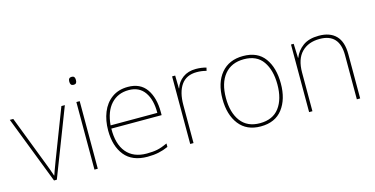

<svg xmlns="http://www.w3.org/2000/svg" viewBox="-73 -1080 2827 1449"><g transform="rotate(-15 1340.0 -355.5)"><path d="M0 -528H27L177 -138Q196 -90 214 -36H216Q225 -61 227 -68L253 -138L403 -528H430L226 0H204Z M560 -690Q560 -675 554.5 -667Q549 -659 533 -659Q508 -659 508 -690Q508 -721 533 -721Q549 -721 554.5 -713Q560 -705 560 -690ZM546 0H520V-528H546Z M1116 -291V-266H723Q721 -145 775.5 -80Q830 -15 933 -15Q982 -15 1016 -22Q1050 -29 1096 -50V-23Q1058 -6 1019.5 2Q981 10 933 10Q814 10 755 -63Q696 -136 696 -259Q696 -336 721.5 -399.5Q747 -463 798.5 -500.5Q850 -538 924 -538Q1021 -538 1068.5 -470Q1116 -402 1116 -291ZM724 -291H1089Q1090 -393 1048 -453Q1006 -513 924 -513Q839 -513 786 -455.5Q733 -398 724 -291Z M1536 -525 1530 -501Q1494 -511 1455 -511Q1374 -511 1334 -454.5Q1294 -398 1294 -297V0H1268V-528H1292L1294 -427H1296Q1311 -475 1352.5 -505.5Q1394 -536 1455 -536Q1498 -536 1536 -525Z M1818 10Q1708 10 1649.5 -65.5Q1591 -141 1591 -264Q1591 -391 1652.5 -464.5Q1714 -538 1824 -538Q1937 -538 1992 -462.5Q2047 -387 2047 -264Q2047 -142 1989 -66Q1931 10 1818 10ZM1818 -15Q1919 -15 1969.5 -82.5Q2020 -150 2020 -264Q2020 -376 1972 -444.5Q1924 -513 1824 -513Q1726 -513 1672 -447.5Q1618 -382 1618 -264Q1618 -150 1669 -82.5Q1720 -15 1818 -15Z M2596 -346V0H2570V-345Q2570 -513 2416 -513Q2327 -513 2275 -460Q2223 -407 2223 -302V0H2197V-528H2218L2222 -417H2224Q2244 -469 2291 -503.5Q2338 -538 2416 -538Q2503 -538 2549.5 -490.5Q2596 -443 2596 -346Z"/></g></svg>

Font: Noto Sans UI Thin
Style: Regular
Weight: 250
Designer: Monotype Design Team
Foundry: Monotype Imaging Inc.
Version: Version 1.001